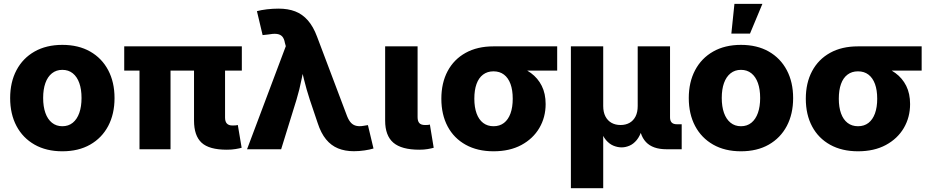

<svg xmlns="http://www.w3.org/2000/svg" viewBox="-20 -782 4867 1006"><path d="M306.6 10.7Q222.7 10.7 161.1 -24.2Q99.6 -59.1 66.4 -121.8Q33.2 -184.6 33.2 -268.1Q33.2 -351.6 66.4 -414.3Q99.6 -477.1 161.1 -512Q222.7 -546.9 306.6 -546.9Q391.1 -546.9 452.4 -512Q513.7 -477.1 546.9 -414.3Q580.1 -351.6 580.1 -268.1Q580.1 -184.6 546.9 -121.8Q513.7 -59.1 452.4 -24.2Q391.1 10.7 306.6 10.7ZM306.6 -120.6Q338.9 -120.6 361.3 -138.9Q383.8 -157.2 395.5 -190.4Q407.2 -223.6 407.2 -268.6Q407.2 -314 395.5 -346.9Q383.8 -379.9 361.3 -397.9Q338.9 -416 306.6 -416Q274.9 -416 252.2 -397.9Q229.5 -379.9 217.8 -346.9Q206.1 -314 206.1 -268.6Q206.1 -223.6 217.8 -190.4Q229.5 -157.2 252.2 -138.9Q274.9 -120.6 306.6 -120.6Z M1168.5 2.4Q1075.7 2.4 1036.1 -34.4Q996.6 -71.3 996.6 -149.9V-505.4H1159.2V-166Q1159.2 -145 1168.7 -134.8Q1178.2 -124.5 1198.2 -124.5Q1208 -124.5 1214.8 -125Q1221.7 -125.5 1226.1 -127L1246.1 -7.8Q1234.4 -4.4 1214.1 -1Q1193.8 2.4 1168.5 2.4ZM710.9 0V-505.4H873.5V0ZM630.9 -412.1V-539.1H1247.1V-412.1Z M1274.4 0 1477.5 -540 1472.7 -557.6Q1468.8 -580.1 1458.5 -591.1Q1448.2 -602.1 1430.2 -604.2Q1412.1 -606.4 1383.8 -601.1L1356 -598.1L1326.2 -723.6Q1347.7 -729.5 1378.4 -733.2Q1409.2 -736.8 1439.5 -736.8Q1489.3 -736.8 1527.1 -722.2Q1564.9 -707.5 1593.3 -675Q1621.6 -642.6 1641.1 -590.3L1798.8 -172.9Q1808.1 -149.9 1819.8 -137.9Q1831.5 -126 1847.4 -122.6Q1863.3 -119.1 1883.8 -122.6L1907.7 -126.5L1937 -3.9Q1918 2 1890.1 6.1Q1862.3 10.3 1834 10.3Q1787.6 10.3 1751.2 -4.6Q1714.8 -19.5 1688.2 -52Q1661.6 -84.5 1644.5 -137.2L1603 -260.3Q1585.4 -314 1572.3 -367.7Q1559.1 -421.4 1546.4 -481.4H1584Q1570.8 -421.4 1560.3 -367.7Q1549.8 -314 1533.7 -260.3L1453.1 0Z M2177.2 2.4Q2084 2.4 2041 -34.4Q1998 -71.3 1998 -149.9V-539.1H2168V-168.5Q2168 -147 2177.2 -137Q2186.5 -127 2206.5 -127Q2216.3 -127 2222.2 -127.4Q2228 -127.9 2232.4 -129.4L2252.4 -7.8Q2240.7 -4.4 2221.2 -1Q2201.7 2.4 2177.2 2.4Z M2565.9 10.7Q2481.9 10.7 2420.2 -23.4Q2358.4 -57.6 2325.4 -119.6Q2292.5 -181.6 2292.5 -264.6Q2292.5 -347.7 2325.4 -409.4Q2358.4 -471.2 2419.7 -505.1Q2481 -539.1 2565.4 -539.1H2899.4V-412.1H2663.6L2565.4 -408.2Q2533.7 -408.2 2511 -391.1Q2488.3 -374 2476.8 -342Q2465.3 -310.1 2465.3 -264.6Q2465.3 -220.2 2477.1 -187.7Q2488.8 -155.3 2511.5 -137.9Q2534.2 -120.6 2565.9 -120.6Q2598.1 -120.6 2620.6 -137.9Q2643.1 -155.3 2654.8 -187.7Q2666.5 -220.2 2666.5 -264.6Q2666.5 -310.1 2654.8 -342Q2643.1 -374 2620.6 -391.1Q2598.1 -408.2 2565.9 -408.2V-452.1Q2625.5 -452.1 2675.3 -439.2Q2725.1 -426.3 2761.7 -399.4Q2798.3 -372.6 2818.6 -332Q2838.9 -291.5 2838.9 -236.8Q2838.9 -167.5 2805.9 -111.3Q2772.9 -55.2 2711.7 -22.2Q2650.4 10.7 2565.9 10.7Z M2971.2 204.1V-539.1H3140.6V-226.6Q3140.6 -194.3 3152.1 -172.1Q3163.6 -149.9 3184.1 -138.4Q3204.6 -127 3231.4 -127Q3258.3 -127 3278.6 -138.4Q3298.8 -149.9 3310.1 -172.1Q3321.3 -194.3 3321.3 -226.6V-539.1H3490.7V-167Q3490.7 -148.9 3499.5 -139.9Q3508.3 -130.9 3526.9 -130.9H3551.8V0H3472.2Q3399.9 0 3364.5 -37.8Q3329.1 -75.7 3329.1 -146.5V-195.8H3355Q3355 -141.1 3344.2 -105.2Q3333.5 -69.3 3316.2 -48.3Q3298.8 -27.3 3278.1 -18.6Q3257.3 -9.8 3237.3 -9.8Q3215.8 -9.8 3194.3 -18.6Q3172.9 -27.3 3155 -48.3Q3137.2 -69.3 3126.2 -105.2Q3115.2 -141.1 3115.2 -195.8H3140.6V204.1Z M3862.3 10.7Q3778.3 10.7 3716.8 -24.2Q3655.3 -59.1 3622.1 -121.8Q3588.9 -184.6 3588.9 -268.1Q3588.9 -351.6 3622.1 -414.3Q3655.3 -477.1 3716.8 -512Q3778.3 -546.9 3862.3 -546.9Q3946.8 -546.9 4008.1 -512Q4069.3 -477.1 4102.5 -414.3Q4135.7 -351.6 4135.7 -268.1Q4135.7 -184.6 4102.5 -121.8Q4069.3 -59.1 4008.1 -24.2Q3946.8 10.7 3862.3 10.7ZM3862.3 -120.6Q3894.5 -120.6 3917 -138.9Q3939.5 -157.2 3951.2 -190.4Q3962.9 -223.6 3962.9 -268.6Q3962.9 -314 3951.2 -346.9Q3939.5 -379.9 3917 -397.9Q3894.5 -416 3862.3 -416Q3830.6 -416 3807.9 -397.9Q3785.2 -379.9 3773.4 -346.9Q3761.7 -314 3761.7 -268.6Q3761.7 -223.6 3773.4 -190.4Q3785.2 -157.2 3807.9 -138.9Q3830.6 -120.6 3862.3 -120.6ZM3812 -606 3828.1 -761.7H3974.6L3909.7 -606Z M4475.6 10.7Q4391.6 10.7 4329.8 -23.4Q4268.1 -57.6 4235.1 -119.6Q4202.1 -181.6 4202.1 -264.6Q4202.1 -347.7 4235.1 -409.4Q4268.1 -471.2 4329.3 -505.1Q4390.6 -539.1 4475.1 -539.1H4809.1V-412.1H4573.2L4475.1 -408.2Q4443.4 -408.2 4420.7 -391.1Q4397.9 -374 4386.5 -342Q4375 -310.1 4375 -264.6Q4375 -220.2 4386.7 -187.7Q4398.4 -155.3 4421.1 -137.9Q4443.8 -120.6 4475.6 -120.6Q4507.8 -120.6 4530.3 -137.9Q4552.7 -155.3 4564.5 -187.7Q4576.2 -220.2 4576.2 -264.6Q4576.2 -310.1 4564.5 -342Q4552.7 -374 4530.3 -391.1Q4507.8 -408.2 4475.6 -408.2V-452.1Q4535.2 -452.1 4585 -439.2Q4634.8 -426.3 4671.4 -399.4Q4708 -372.6 4728.3 -332Q4748.5 -291.5 4748.5 -236.8Q4748.5 -167.5 4715.6 -111.3Q4682.6 -55.2 4621.3 -22.2Q4560.1 10.7 4475.6 10.7Z"/></svg>

Font: Inter 18pt ExtraBold
Style: Regular
Weight: 800
Designer: Rasmus Andersson
Foundry: rsms
Version: Version 4.001;git-66647c0bb